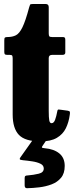

<svg xmlns="http://www.w3.org/2000/svg" viewBox="-20 -710 379 985"><path d="M338 -121.5Q333 -83 317.8 -52Q302.5 -21 271.5 -2.8Q240.5 15.5 188 15.5Q109 15.5 77 -18Q45 -51.5 45 -122.5V-409.5Q45 -420 42.8 -424.2Q40.5 -428.5 30 -428.5H17.5Q8 -428.5 5 -431.5Q2 -434.5 2 -444V-502.5Q2 -514 5 -517Q8 -520 19 -520Q43.5 -520 61.5 -529Q79.5 -538 95.2 -570.2Q111 -602.5 129.5 -672Q132.5 -682 134.2 -685.8Q136 -689.5 149 -689.5H214Q230 -689.5 230 -673.5V-539Q230 -527.5 233 -523.8Q236 -520 247 -520H301.5Q309.5 -520 312.2 -517Q315 -514 315 -505.5V-440.5Q315 -428.5 300.5 -428.5H247.5Q230 -428.5 230 -412V-141.5Q230 -106 232.8 -92Q235.5 -78 244.5 -78Q256 -78 262.5 -95Q269 -112 274 -139.5Q275.5 -148.5 280.8 -148.2Q286 -148 295.5 -146.5L328 -142Q337.5 -140.5 338.5 -135.5Q339.5 -130.5 338 -121.5ZM106.5 241V203.5Q106.5 195 110.5 192.5Q114.5 190 122 190Q152.5 187.5 178.5 181.2Q204.5 175 204.5 154.5Q204.5 138 187.2 129.8Q170 121.5 145.2 117.8Q120.5 114 98 112Q83.5 110.5 81.8 107.2Q80 104 84.5 97.5L164 -14.5Q167 -19.5 176.5 -19.5H219Q230.5 -19.5 232.5 -17.5Q234.5 -15.5 230.5 -9.5L200.5 35Q194 43.5 195.2 46.5Q196.5 49.5 210 50.5Q256.5 54.5 284.2 77Q312 99.5 312 141.5Q312 179.5 293.2 202Q274.5 224.5 244.8 235.8Q215 247 181.8 251Q148.5 255 119 255.5Q106.5 256 106.5 241Z"/></svg>

Font: Besley* Condensed Heavy
Style: Regular
Weight: 800
Width: 3
Designer: Owen Earl
Foundry: indestructible type*
Version: Version 3.000; ttfautohint (v1.8.3)